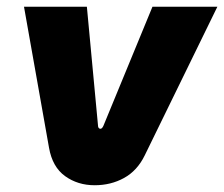

<svg xmlns="http://www.w3.org/2000/svg" viewBox="-20 -535 663 568"><path d="M260 13Q210 13 172.5 -14Q135 -41 125 -98L51 -515H237L270 -163Q270 -159 272 -156.5Q274 -154 277 -154Q282 -154 286 -163L431 -515H623L408 -75Q386 -30 347 -8.5Q308 13 260 13Z"/></svg>

Font: MuseoModerno Thin ExtraBold
Style: Italic
Weight: 800
Italic angle: -9°
Version: Version 1.003